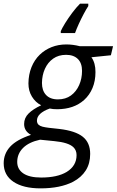

<svg xmlns="http://www.w3.org/2000/svg" viewBox="-66 -786 636 1046"><path d="M265.1 -606V-616.2Q272 -632.3 288.8 -659.7Q305.7 -687 327.4 -716.1Q349.1 -745.1 370.1 -766.1H415V-752.9Q404.3 -736.8 390.4 -710.7Q376.5 -684.6 363.5 -656.2Q350.6 -627.9 342.8 -606ZM154.8 240.2Q60.5 240.2 7.3 204.3Q-45.9 168.5 -45.9 103.5Q-45.9 51.3 -10.5 12.9Q24.9 -25.4 103 -51.3Q65.4 -71.3 65.4 -110.4Q65.4 -143.6 89.8 -167.7Q114.3 -191.9 158.2 -212.4Q127 -228.5 107.9 -259.8Q88.9 -291 88.9 -331.5Q89.4 -379.9 105.5 -419.9Q121.6 -460 150.9 -488.3Q178.2 -514.6 215.1 -529.3Q252 -543.9 295.4 -543.9Q331.5 -543.9 369.1 -534.2H549.8L538.1 -484.9L432.1 -474.1Q454.6 -442.4 454.1 -393.1Q454.1 -345.2 438 -306.6Q421.9 -268.1 392.1 -241.2Q336.4 -191.4 246.1 -190.9Q220.7 -190.9 205.1 -194.8Q135.3 -169.4 135.3 -128.9Q135.3 -115.2 143.6 -106.9Q151.4 -99.6 165.3 -95.9Q179.2 -92.3 199.7 -89.8L257.3 -83.5Q344.7 -73.2 385 -41Q425.3 -8.8 425.3 52.7Q425.3 104.5 401.4 142.3Q377.4 180.2 332.5 204.1Q262.7 240.2 154.8 240.2ZM249.5 -244.6Q291.5 -244.6 320.6 -265.9Q349.6 -287.1 365.2 -322.5Q380.9 -357.9 380.9 -399.9Q380.9 -441.9 358.4 -464.4Q335.4 -487.3 293.9 -487.3Q252.9 -487.3 223.6 -466.6Q194.3 -445.8 178.7 -411.1Q163.1 -376.5 162.6 -334Q162.6 -293.5 183.6 -270Q206.1 -244.6 249.5 -244.6ZM158.2 181.2Q246.1 181.2 296.9 150.9Q351.1 117.7 351.1 59.1Q351.1 32.7 334 16.1Q307.1 -9.8 230.5 -17.1L152.3 -24.9Q91.3 -11.7 59.6 20Q27.8 51.8 27.8 96.2Q27.8 136.2 61 158.7Q94.2 181.2 158.2 181.2Z"/></svg>

Font: Open Sans
Style: Italic
Weight: 400
Italic angle: -12°
Designer: Monotype Design Team
Foundry: Monotype Imaging Inc.
Version: Version 3.000; ttfautohint (v1.8.4)